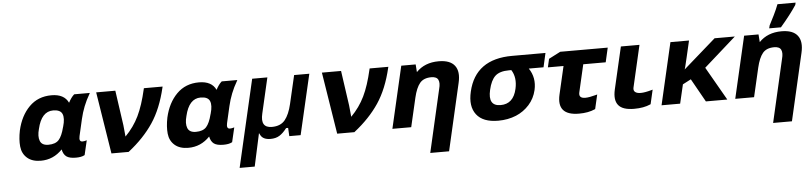

<svg xmlns="http://www.w3.org/2000/svg" viewBox="-53 -1121 7124 1687"><g transform="rotate(-5 3508.5 -278.0)"><path d="M414 -421Q311 -421 276 -270Q258 -205 274 -164.5Q290 -124 347 -124Q410 -124 439.5 -157Q469 -190 488 -266L490 -272Q511 -344 494.5 -382.5Q478 -421 414 -421ZM652 -4Q626 10 578 10Q521 10 494.5 -9.5Q468 -29 459 -73Q380 10 269 10Q193 10 149 -28.5Q105 -67 98.5 -129.5Q92 -192 108 -271Q137 -399 214.5 -477Q292 -555 411 -555Q523 -555 560 -476Q583 -520 608 -543L612 -546H749L744 -536Q686 -437 660 -324L626 -176Q615 -127 647 -127Q662 -127 675 -131L686 -134L656 -6Z M1391 -546 1389 -538Q1346 -354 1263.5 -231Q1181 -108 1046 -2L1044 0H892L805 -546H974L1018 -238L1028 -137Q1103 -213 1147.5 -305Q1192 -397 1224 -538L1226 -546Z M1715 -421Q1612 -421 1577 -270Q1559 -205 1575 -164.5Q1591 -124 1648 -124Q1711 -124 1740.5 -157Q1770 -190 1789 -266L1791 -272Q1812 -344 1795.5 -382.5Q1779 -421 1715 -421ZM1953 -4Q1927 10 1879 10Q1822 10 1795.5 -9.5Q1769 -29 1760 -73Q1681 10 1570 10Q1494 10 1450 -28.5Q1406 -67 1399.5 -129.5Q1393 -192 1409 -271Q1438 -399 1515.5 -477Q1593 -555 1712 -555Q1824 -555 1861 -476Q1884 -520 1909 -543L1913 -546H2050L2045 -536Q1987 -437 1961 -324L1927 -176Q1916 -127 1948 -127Q1963 -127 1976 -131L1987 -134L1957 -6Z M2199 -65 2209 -46Q2231 -5 2296 -5Q2343 -5 2375 -25Q2407 -45 2437 -84L2441 -88H2458L2462 -15H2562L2685 -546H2551L2493 -296Q2472 -205 2433 -157Q2394 -109 2317 -109Q2213 -109 2243 -234L2315 -546H2181L2003 225H2136Z M3382 -546 3380 -538Q3337 -354 3254.5 -231Q3172 -108 3037 -2L3035 0H2883L2796 -546H2965L3009 -238L3019 -137Q3094 -213 3138.5 -305Q3183 -397 3215 -538L3217 -546Z M3628 -478Q3703 -556 3826 -556Q3927 -556 3967.5 -503Q4008 -450 3985 -352L3849 240H3683L3810 -314Q3824 -365 3810.5 -393.5Q3797 -422 3750 -422Q3682 -422 3648.5 -381.5Q3615 -341 3595 -255L3536 0H3370L3496 -546H3623Z M4462 -20Q4389 10 4303 10Q4169 10 4112 -64Q4055 -138 4085 -266Q4150 -547 4474 -547H4768L4740 -423H4610Q4668 -338 4644 -231Q4627 -157 4578 -102.5Q4529 -48 4462 -20ZM4456 -423H4435Q4353 -423 4313.5 -386.5Q4274 -350 4255 -266Q4222 -125 4336 -125Q4449 -125 4478 -256Q4500 -354 4456 -423Z M5156 -16Q5098 10 5016 10Q4817 10 4859 -172L4916 -419H4778L4795 -493L4898 -546H5317L5288 -419H5090L5034 -176Q5022 -124 5083 -124Q5117 -124 5179 -141L5189 -144L5160 -18Z M5645 -16Q5587 10 5502 10Q5401 10 5363.5 -36Q5326 -82 5347 -174L5433 -546H5597L5512 -177Q5506 -151 5522 -137.5Q5538 -124 5572 -124Q5608 -124 5668 -141L5678 -144L5649 -18Z M5980 -316 5974 -296Q6019 -336 6256 -543L6259 -546H6438L6155 -295L6324 0H6135L6020 -205L5947 -167L5908 0H5744L5870 -546H6034L5999 -395Z M6652 -478Q6727 -556 6850 -556Q6951 -556 6991.5 -503Q7032 -450 7009 -352L6873 240H6707L6834 -314Q6848 -365 6834.5 -393.5Q6821 -422 6774 -422Q6706 -422 6672.5 -381.5Q6639 -341 6619 -255L6560 0H6394L6520 -546H6647ZM6751 -615V-616Q6767 -645 6794.5 -701.5Q6822 -758 6833 -789L6836 -796H6996L6991 -775L6990 -774Q6938 -695 6852 -595L6849 -591H6745Z"/></g></svg>

Font: Passageway
Style: BdIt
Weight: 700
Foundry: Ascender Corporation
Version: Version 1.11